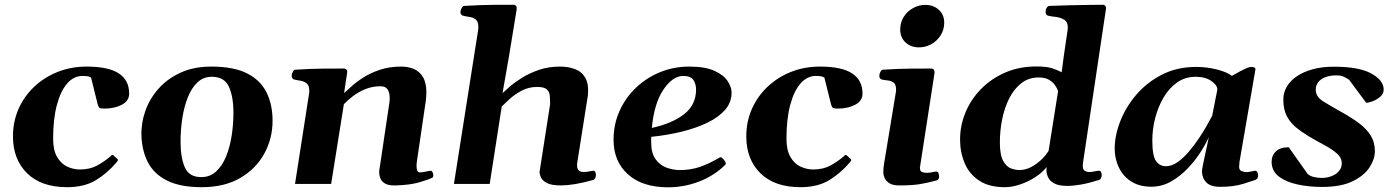

<svg xmlns="http://www.w3.org/2000/svg" viewBox="-20 -776 5875 810"><path d="M345.2 -495.1Q437.5 -495.1 481.2 -466.3Q524.9 -437.5 524.9 -381.3Q524.9 -350.1 493.9 -334Q462.9 -317.9 420.4 -317.9Q406.2 -317.9 400.9 -320.3Q395.5 -322.8 391.1 -339.8L364.3 -448.2Q360.8 -451.2 353.5 -453.4Q346.2 -455.6 327.6 -455.6Q291.5 -455.6 263.7 -424.1Q235.8 -392.6 220 -333.3Q204.1 -273.9 204.1 -190.4Q204.1 -143.1 220.5 -114.5Q236.8 -85.9 262.7 -73.5Q288.6 -61 317.4 -61Q359.4 -61 390.4 -78.1Q421.4 -95.2 446.3 -116.7Q448.7 -119.6 451.2 -121.8Q453.6 -124 457 -121.6L475.1 -105.5Q477.5 -103.5 477.5 -101.1Q477.5 -98.6 475.3 -96.4Q473.1 -94.2 472.2 -91.8Q433.6 -45.9 384.8 -16.1Q335.9 13.7 263.2 13.7Q154.3 13.7 94.5 -44.9Q34.7 -103.5 34.7 -200.7Q34.7 -263.2 58.3 -316.7Q82 -370.1 124.5 -410.2Q167 -450.2 223.4 -472.7Q279.8 -495.1 345.2 -495.1Z M576.7 -205.6Q575.2 -257.8 593.5 -309.1Q611.8 -360.4 649.2 -402.3Q686.5 -444.3 742.2 -469.7Q797.9 -495.1 871.6 -495.1Q965.3 -495.1 1022 -466.6Q1078.6 -438 1104.2 -386.5Q1129.9 -335 1129.9 -266.6Q1129.9 -191.9 1095.2 -128.2Q1060.5 -64.5 993.9 -25.4Q927.2 13.7 831.1 13.7Q741.2 13.7 685.8 -13.7Q630.4 -41 604.5 -90.3Q578.6 -139.6 576.7 -205.6ZM829.1 -28.8Q865.7 -28.8 891.6 -52.5Q917.5 -76.2 933.6 -115.5Q949.7 -154.8 957.3 -203.1Q964.8 -251.5 964.8 -300.8Q964.8 -368.2 945.6 -410.2Q926.3 -452.1 873.5 -452.1Q837.9 -452.1 812.7 -428.2Q787.6 -404.3 772 -364.5Q756.3 -324.7 749 -275.9Q741.7 -227.1 741.7 -177.7Q741.7 -112.3 759.5 -70.6Q777.3 -28.8 829.1 -28.8Z M1776.4 -351.1 1738.8 -95.2Q1737.3 -84.5 1737.3 -75.7Q1737.3 -61 1741 -54.9Q1744.6 -48.8 1751 -48.8Q1757.8 -48.8 1770 -50.8Q1782.2 -52.7 1791.5 -55.2Q1799.8 -57.6 1804 -51Q1808.1 -44.4 1808.1 -37.1Q1808.1 -28.3 1804.2 -26.4Q1784.7 -17.1 1747.1 -6.3Q1709.5 4.4 1649.9 6.3Q1619.6 7.3 1604.5 -1.7Q1589.4 -10.7 1584.5 -24.2Q1579.6 -37.6 1579.6 -49.3Q1579.6 -57.6 1580.8 -63.5Q1582 -69.3 1582 -69.3L1622.6 -342.3Q1623.5 -347.7 1623.8 -353Q1624 -358.4 1624 -363.3Q1624 -385.3 1615.2 -398.7Q1606.4 -412.1 1585.4 -412.1Q1551.8 -412.1 1522.5 -400.4Q1493.2 -388.7 1470 -371.1Q1446.8 -353.5 1430.7 -336.4L1377 0H1224.6L1283.7 -379.9Q1284.7 -383.8 1284.7 -387.2Q1284.7 -390.6 1284.7 -393.6Q1284.7 -416.5 1272.9 -425Q1261.2 -433.6 1245.8 -435.8Q1230.5 -438 1219.7 -440.9Q1214.8 -443.4 1212.4 -447.3Q1210 -451.2 1210.9 -460.4Q1211.9 -466.3 1215.8 -473.9Q1219.7 -481.4 1225.6 -481.9Q1293.9 -486.3 1348.6 -486.6Q1403.3 -486.8 1432.6 -486.8Q1436.5 -486.8 1441.4 -482.9Q1446.3 -479 1444.3 -467.3L1431.6 -383.3Q1443.4 -393.6 1463.6 -412.1Q1483.9 -430.7 1513.9 -449.7Q1543.9 -468.8 1583.7 -481.9Q1623.5 -495.1 1673.8 -495.1Q1701.7 -495.1 1725.6 -485.1Q1749.5 -475.1 1764.2 -451.2Q1778.8 -427.2 1778.8 -385.3Q1778.8 -377.4 1778.1 -368.9Q1777.3 -360.4 1776.4 -351.1Z M1895 0 1997.1 -648.9Q1997.6 -652.8 1997.8 -656Q1998 -659.2 1998 -662.6Q1998 -685.5 1986.6 -694.1Q1975.1 -702.6 1959.5 -704.8Q1943.8 -707 1932.1 -710Q1927.2 -712.4 1924.6 -716.3Q1921.9 -720.2 1922.9 -729.5Q1923.8 -735.4 1928 -742.9Q1932.1 -750.5 1938 -751Q2007.8 -755.4 2063 -755.6Q2118.2 -755.9 2147.9 -755.9Q2151.9 -755.9 2156.2 -752Q2160.6 -748 2159.7 -736.3L2127.4 -539.1L2100.1 -383.3Q2109.4 -392.1 2130.1 -410.2Q2150.9 -428.2 2182.1 -447.8Q2213.4 -467.3 2253.7 -481.2Q2293.9 -495.1 2342.8 -495.1Q2377 -495.1 2405.5 -484.6Q2434.1 -474.1 2449.5 -447.5Q2464.8 -420.9 2460 -372.6L2414.6 -85.4Q2413.1 -64.5 2421.4 -57.4Q2429.7 -50.3 2442.4 -50.3Q2453.6 -50.3 2466.1 -53Q2478.5 -55.7 2481.9 -55.7Q2488.8 -55.7 2491.5 -49.8Q2494.1 -43.9 2494.1 -37.1Q2494.1 -31.7 2491.5 -25.4Q2488.8 -19 2481.9 -16.6Q2437.5 -4.4 2404.3 1Q2371.1 6.3 2346.7 6.3Q2307.6 6.3 2288.3 -3.4Q2269 -13.2 2262.7 -26.6Q2256.3 -40 2256.3 -51.3L2300.8 -336.4Q2300.8 -356 2299.3 -372.6Q2297.9 -389.2 2286.6 -399.2Q2275.4 -409.2 2246.1 -409.2Q2210 -409.2 2180.4 -393.3Q2150.9 -377.4 2129.6 -357.9Q2108.4 -338.4 2096.7 -326.7L2045.9 0Z M3066.4 -385.3Q3066.4 -344.2 3039.1 -312.7Q3011.7 -281.2 2964.1 -258.3Q2916.5 -235.4 2855.7 -220.5Q2794.9 -205.6 2727.5 -198.7Q2727.1 -193.4 2727.1 -187.5Q2727.1 -181.6 2727.1 -175.8Q2727.1 -130.4 2745.4 -104.7Q2763.7 -79.1 2791.7 -68.8Q2819.8 -58.6 2848.6 -58.6Q2894.5 -58.6 2933.1 -72Q2971.7 -85.4 3013.2 -109.9Q3015.1 -110.8 3016.8 -111.8Q3018.6 -112.8 3020.5 -112.8Q3024.4 -112.8 3033 -103Q3041.5 -93.3 3041.5 -87.4Q3041.5 -86.9 3041.7 -86.4Q3042 -85.9 3042 -85.4Q3042 -83.5 3041 -82.3Q3040 -81.1 3039.1 -80.1Q2992.2 -34.2 2929 -10Q2865.7 14.2 2798.8 14.2Q2689.9 14.2 2629.2 -40.5Q2568.4 -95.2 2568.4 -186Q2568.4 -252 2593.8 -308.1Q2619.1 -364.3 2663.3 -406.2Q2707.5 -448.2 2765.1 -471.7Q2822.8 -495.1 2887.2 -495.1Q2954.6 -495.1 2993.9 -477.3Q3033.2 -459.5 3049.8 -433.8Q3066.4 -408.2 3066.4 -385.3ZM2862.8 -455.6Q2817.9 -455.6 2778.8 -397.9Q2739.7 -340.3 2730 -236.3Q2815.4 -254.9 2866 -294.2Q2916.5 -333.5 2916.5 -398.4Q2916.5 -421.4 2905.3 -438.5Q2894 -455.6 2862.8 -455.6Z M3439 -495.1Q3531.2 -495.1 3575 -466.3Q3618.7 -437.5 3618.7 -381.3Q3618.7 -350.1 3587.6 -334Q3556.6 -317.9 3514.2 -317.9Q3500 -317.9 3494.6 -320.3Q3489.3 -322.8 3484.9 -339.8L3458 -448.2Q3454.6 -451.2 3447.3 -453.4Q3439.9 -455.6 3421.4 -455.6Q3385.3 -455.6 3357.4 -424.1Q3329.6 -392.6 3313.7 -333.3Q3297.9 -273.9 3297.9 -190.4Q3297.9 -143.1 3314.2 -114.5Q3330.6 -85.9 3356.4 -73.5Q3382.3 -61 3411.1 -61Q3453.1 -61 3484.1 -78.1Q3515.1 -95.2 3540 -116.7Q3542.5 -119.6 3544.9 -121.8Q3547.4 -124 3550.8 -121.6L3568.8 -105.5Q3571.3 -103.5 3571.3 -101.1Q3571.3 -98.6 3569.1 -96.4Q3566.9 -94.2 3565.9 -91.8Q3527.3 -45.9 3478.5 -16.1Q3429.7 13.7 3356.9 13.7Q3248 13.7 3188.2 -44.9Q3128.4 -103.5 3128.4 -200.7Q3128.4 -263.2 3152.1 -316.7Q3175.8 -370.1 3218.3 -410.2Q3260.7 -450.2 3317.1 -472.7Q3373.5 -495.1 3439 -495.1Z M3774.4 6.3Q3746.1 6.3 3731.4 -3.4Q3716.8 -13.2 3711.7 -25.6Q3706.5 -38.1 3706.5 -46.9Q3706.5 -67.9 3709.5 -84.5L3758.8 -383.3Q3759.8 -387.7 3760 -391.4Q3760.3 -395 3760.3 -398.4Q3760.3 -420.4 3749.3 -428Q3738.3 -435.5 3723.9 -436.8Q3709.5 -438 3698.7 -440.9Q3693.8 -443.4 3691.4 -447.3Q3689 -451.2 3689.9 -460.4Q3690.9 -466.3 3694.8 -473.9Q3698.7 -481.4 3704.6 -481.9Q3772.9 -486.3 3827.1 -486.6Q3881.3 -486.8 3910.6 -486.8Q3914.6 -486.8 3918.7 -482.9Q3922.9 -479 3922.4 -467.3L3860.8 -68.4Q3860.8 -53.2 3870.4 -50Q3879.9 -46.9 3891.1 -46.9Q3901.9 -46.9 3913.3 -49.6Q3924.8 -52.2 3930.7 -52.2Q3937.5 -52.2 3939.7 -44.2Q3941.9 -36.1 3941.9 -29.3Q3941.9 -18.1 3930.2 -14.6Q3891.1 -3.9 3858.6 1.2Q3826.2 6.3 3774.4 6.3ZM3856.9 -576.2Q3822.8 -576.2 3800.3 -596.9Q3777.8 -617.7 3777.8 -651.4Q3777.8 -681.6 3792.7 -705.1Q3807.6 -728.5 3832 -741.9Q3856.4 -755.4 3883.8 -755.4Q3918 -755.4 3940.7 -734.6Q3963.4 -713.9 3963.4 -680.2Q3963.4 -650.9 3948.5 -627.2Q3933.6 -603.5 3909.4 -589.8Q3885.3 -576.2 3856.9 -576.2Z M4219.7 13.7Q4152.3 13.7 4110.6 -14.2Q4068.8 -42 4049.6 -87.9Q4030.3 -133.8 4030.3 -187Q4030.3 -247.1 4053.5 -302.5Q4076.7 -357.9 4119.6 -401.4Q4162.6 -444.8 4221.4 -470.2Q4280.3 -495.6 4351.6 -495.6Q4394 -495.6 4417.5 -488.3Q4440.9 -481 4459 -471.2L4467.8 -539.1L4483.9 -648.9Q4484.9 -656.7 4484.9 -659.2Q4484.9 -684.1 4468.8 -693.4Q4452.6 -702.6 4432.6 -704.8Q4412.6 -707 4400.4 -710Q4391.1 -714.4 4391.1 -725.6Q4391.1 -735.4 4395.8 -742.9Q4400.4 -750.5 4406.2 -751Q4450.2 -752.9 4495.6 -753.9Q4541 -754.9 4578.1 -755.4Q4615.2 -755.9 4633.8 -755.9Q4636.2 -755.9 4638.9 -754.6Q4641.6 -753.4 4643.8 -750.2Q4646 -747.1 4646 -741.2Q4646 -740.2 4646 -739Q4646 -737.8 4645.5 -736.3L4548.3 -85.4Q4547.9 -82.5 4547.9 -76.7Q4547.9 -61 4556.2 -55.7Q4564.5 -50.3 4575.7 -50.3Q4586.4 -50.3 4597.7 -53Q4608.9 -55.7 4615.7 -55.7Q4622.6 -55.7 4625.2 -49.8Q4627.9 -43.9 4627.9 -37.1Q4627.9 -31.7 4625.2 -25.4Q4622.6 -19 4615.7 -16.6Q4572.3 -2.9 4539.6 2.7Q4506.8 8.3 4482.9 8.3Q4444.8 8.3 4425.8 -3.2Q4406.7 -14.6 4400.6 -30.3Q4394.5 -45.9 4394.5 -59.1Q4394.5 -64.5 4395.5 -71.3Q4376 -46.4 4345.2 -27.1Q4314.5 -7.8 4281.2 2.9Q4248 13.7 4219.7 13.7ZM4279.8 -58.6Q4305.7 -58.6 4329.6 -71Q4353.5 -83.5 4373 -102.3Q4392.6 -121.1 4403.8 -139.6L4443.8 -391.6Q4440.4 -402.3 4431.4 -415.8Q4422.4 -429.2 4405.8 -439.2Q4389.2 -449.2 4361.8 -449.2Q4319.8 -449.2 4289.1 -425.3Q4258.3 -401.4 4238 -361.6Q4217.8 -321.8 4208 -273.4Q4198.2 -225.1 4198.2 -175.8Q4198.2 -121.6 4212.4 -96.7Q4226.6 -71.8 4245.8 -65.2Q4265.1 -58.6 4279.8 -58.6Z M4839.4 11.7Q4788.6 12.2 4753.7 -9.5Q4718.8 -31.2 4700.7 -68.4Q4682.6 -105.5 4682.6 -149.4Q4682.6 -203.6 4705.8 -263.7Q4729 -323.7 4773.4 -376Q4817.9 -428.2 4881.6 -460.9Q4945.3 -493.7 5026.4 -493.7Q5069.8 -493.7 5111.8 -483.4Q5153.8 -473.1 5177.2 -456.1Q5207 -473.1 5228 -483.4Q5249 -493.7 5259.3 -493.7Q5266.1 -493.7 5271.2 -491.5Q5276.4 -489.3 5276.4 -483.4L5209 -92.3Q5207.5 -80.1 5207.5 -71.8Q5207.5 -58.1 5218.5 -54Q5229.5 -49.8 5235.8 -49.8Q5247.1 -49.8 5259.5 -52.7Q5272 -55.7 5273.9 -55.7Q5281.2 -55.7 5284.4 -50Q5287.6 -44.4 5287.6 -37.6Q5287.6 -25.4 5282.7 -21.5Q5277.8 -17.6 5275.4 -16.6Q5265.6 -13.2 5225.1 -0.5Q5184.6 12.2 5127.9 12.2Q5086.9 12.2 5068.8 -6.8Q5050.8 -25.9 5050.8 -54.2Q5050.8 -59.6 5054.7 -78.9Q5058.6 -98.1 5063.7 -122.3Q5068.8 -146.5 5073.5 -167.5Q5078.1 -188.5 5079.6 -197.3Q5067.4 -169.4 5044.7 -134Q5022 -98.6 4990.7 -65.7Q4959.5 -32.7 4921.1 -10.7Q4882.8 11.2 4839.4 11.7ZM4898.4 -74.7Q4922.9 -74.7 4947.8 -92Q4972.7 -109.4 4995.8 -136.7Q5019 -164.1 5038.8 -193.8Q5058.6 -223.6 5072.8 -249Q5086.9 -274.4 5093.8 -287.6L5115.7 -397.9Q5115.7 -417 5090.1 -434.6Q5064.5 -452.1 5023.9 -452.1Q4980 -452.1 4945.8 -428Q4911.6 -403.8 4888.4 -364Q4865.2 -324.2 4853.3 -277.1Q4841.3 -230 4841.3 -184.1Q4841.3 -118.2 4857.2 -96.4Q4873 -74.7 4898.4 -74.7Z M5557.1 12.7Q5502.4 12.7 5453.9 2.2Q5405.3 -8.3 5375 -31.5Q5344.7 -54.7 5344.7 -93.3Q5344.7 -120.6 5363 -137.7Q5381.3 -154.8 5417 -154.8L5497.1 -41.5Q5506.8 -33.2 5522.9 -29.3Q5539.1 -25.4 5556.2 -25.4Q5578.6 -25.4 5597.9 -33Q5617.2 -40.5 5628.9 -54.4Q5640.6 -68.4 5640.6 -86.4Q5640.6 -110.8 5619.4 -129.2Q5598.1 -147.5 5565.9 -164.6Q5533.7 -181.6 5499.5 -202.1Q5469.7 -220.2 5445.8 -240.2Q5421.9 -260.3 5408 -287.8Q5394 -315.4 5394 -356Q5394 -385.3 5408.7 -410.4Q5423.3 -435.5 5451.2 -454.3Q5479 -473.1 5518.3 -483.9Q5557.6 -494.6 5606.9 -494.6Q5713.4 -494.6 5765.4 -465.8Q5817.4 -437 5817.4 -397.9Q5817.4 -380.4 5803 -367.9Q5788.6 -355.5 5771 -348.9Q5753.4 -342.3 5743.7 -342.3L5671.4 -439.5Q5659.7 -447.8 5647.5 -452.9Q5635.3 -458 5618.2 -458Q5590.3 -458 5570.8 -450.2Q5551.3 -442.4 5541 -429Q5530.8 -415.5 5530.8 -397.5Q5530.8 -367.7 5563.2 -347.7Q5595.7 -327.6 5642.1 -301.8Q5681.6 -279.8 5712.9 -256.6Q5744.1 -233.4 5762.2 -204.8Q5780.3 -176.3 5780.3 -137.2Q5780.3 -105.5 5758.1 -70.6Q5735.8 -35.6 5686.8 -11.5Q5637.7 12.7 5557.1 12.7Z"/></svg>

Font: Gelasio
Style: Bold Italic
Weight: 700
Italic angle: -8.5°
Designer: Eben Sorkin
Foundry: Eben Sorkin
Version: Version 1.008